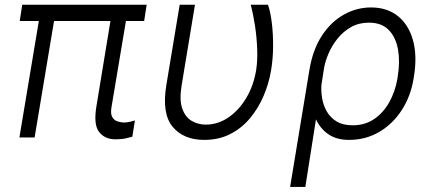

<svg xmlns="http://www.w3.org/2000/svg" viewBox="-20 -565 1779 789"><path d="M582.7 -545.5 572.4 -478.7H497.5L437.9 -123.2Q433.6 -96.2 441.8 -83.1Q449.9 -70 463.8 -65.9Q477.6 -61.8 490.1 -61.4Q501.4 -61.8 514.4 -64.6Q527.3 -67.5 534.4 -70L523.8 -3.2Q514.9 -0.7 497.2 3.4Q479.4 7.5 454.2 7.5Q411.2 7.5 387.4 -22.4Q363.6 -52.2 376.4 -129.3L433.9 -478.7H202.1L122.2 0H59.7L139.6 -478.7H61.1L71.4 -545.5Z M718.4 -545.5H781.2L726.2 -213.1Q716.6 -153.8 729 -118.6Q741.5 -83.5 767.8 -68.2Q794 -52.9 825.6 -52.9Q875 -52.9 918.1 -82Q961.3 -111.2 991.7 -161.9Q1022 -212.7 1032.7 -277Q1038.7 -316.4 1036.9 -363.5Q1035.2 -410.5 1028.1 -457.7Q1021 -505 1010.3 -545.5H1081.3Q1091.6 -515.6 1097.1 -470.2Q1102.6 -424.7 1102.3 -373.9Q1101.9 -323.2 1094.1 -277Q1085.2 -222.7 1063.4 -171.3Q1041.5 -120 1007.3 -79Q973 -38 926 -14Q878.9 9.9 819.2 9.9Q734.4 9.9 689.5 -44Q644.5 -98 663.4 -214.5Z M1172.2 203.1 1251.4 -277Q1265.3 -361.5 1303.1 -418.9Q1340.9 -476.2 1393.6 -505.3Q1446.4 -534.4 1504.6 -534.4Q1570.7 -534.4 1615.1 -498.9Q1659.4 -463.4 1677.2 -399.3Q1695 -335.2 1680.8 -250L1679.3 -240.1Q1667.3 -168.3 1630.5 -111.9Q1593.8 -55.4 1538.2 -22.7Q1482.6 9.9 1414.1 9.9Q1364.3 9.9 1330.8 -12.4Q1297.2 -34.8 1278.4 -74.6L1234.7 203.1ZM1300.8 -215.9Q1299 -190 1303.8 -161Q1308.6 -132.1 1323 -106.9Q1337.4 -81.7 1363.3 -65.9Q1389.2 -50.1 1429.3 -50.1Q1479.8 -50.1 1517.6 -75.8Q1555.4 -101.6 1579.5 -144.7Q1603.7 -187.9 1612.9 -240.1L1614.3 -250Q1624.3 -310 1615.8 -360.4Q1607.2 -410.9 1577.9 -441.4Q1548.7 -471.9 1495.7 -471.9Q1454.9 -471.9 1422.8 -453.8Q1390.6 -435.7 1367.4 -406.8Q1344.1 -377.8 1330.1 -345.2Q1316.1 -312.5 1311.4 -283.7Z"/></svg>

Font: Inter Light  BETA
Style: Italic
Weight: 300
Italic angle: 9.39999°
Designer: Rasmus Andersson
Foundry: rsms
Version: Version 3.011;git-f93a4a705